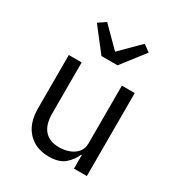

<svg xmlns="http://www.w3.org/2000/svg" viewBox="-183 -898 967 1034"><g transform="rotate(30 300.0 -380.5)"><path d="M422 -84H418Q402 -46 368.5 -17Q335 12 271 12Q190 12 141 -39.5Q92 -91 92 -185V-516H172V-199Q172 -129 203.5 -94Q235 -59 294 -59Q326 -59 355.5 -69.5Q385 -80 403.5 -102Q422 -124 422 -158V-516H502V0H422ZM247 -599 136 -742 182 -773 299 -656 416 -773 458 -742 347 -599Z"/></g></svg>

Font: Lilex Nerd Font
Style: Regular
Weight: 400
Designer: Mike Abbink, Paul van der Laan, Pieter van Rosmalen, Mikhael Khrustik
Foundry: Mikhael Khrustik
Version: Version 2.400; ttfautohint (v1.8.4.7-5d5b);Nerd Fonts 3.3.0